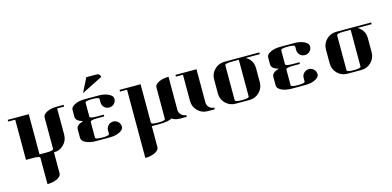

<svg xmlns="http://www.w3.org/2000/svg" viewBox="-85 -1207 4165 2039"><g transform="rotate(-15 1998.0 -187.0)"><path d="M0 -441.9V-460.9H231V-19H308.1Q384.8 -19 384.8 -38.1V-384.8Q384.8 -416.5 430.2 -439Q474.6 -460.9 538.1 -460.9H615.2V-441.9H538.1V-153.8Q538.1 -89.8 493.2 -44.9Q448.2 0 384.8 0V231Q384.8 262.7 339.4 285.6Q294.4 308.1 231 308.1V19Q231 0 153.8 0H77.1V-441.9Z M691.9 -77.1V-172.9Q691.9 -218.3 769.5 -240.2Q691.9 -262.7 691.9 -308.1V-384.8Q691.9 -417 736.8 -439Q781.7 -460.9 845.7 -460.9H999.5Q1064 -460.9 1108.4 -438.5Q1152.8 -416 1152.8 -384.3Q1152.8 -353 1130.4 -330.6Q1107.9 -308.1 1075.7 -308.1Q1043.9 -308.1 1022 -330.1Q999.5 -352.5 999.5 -384.8V-422.9Q999.5 -441.9 922.9 -441.9Q845.7 -441.9 845.7 -422.9V-269Q845.7 -250 922.9 -250H999.5V-231H922.9Q845.7 -231 845.7 -210.9V-38.1Q845.7 -19 922.9 -19Q999.5 -19 999.5 -38.1V-77.1Q999.5 -108.4 1022 -130.9Q1044.9 -153.3 1075.7 -153.8Q1107.9 -153.8 1130.9 -130.9Q1152.8 -108.4 1152.8 -76.7Q1152.8 -45.4 1107.9 -22.5Q1063.5 0 999.5 0H845.7Q781.7 0 736.8 -22Q691.9 -43.9 691.9 -77.1ZM845.7 -527.8 922.9 -682.1H1038.6Q1054.7 -682.1 1065.9 -670.9Q1076.7 -660.2 1076.7 -644Z M1229.5 -441.9V-460.9H1460.4V-38.1Q1460.4 -19 1537.6 -19Q1614.3 -19 1614.3 -38.1V-384.8Q1614.3 -416.5 1659.7 -439Q1704.1 -460.9 1767.6 -460.9V-96.2Q1767.6 -64 1790.5 -42Q1813.5 -20 1844.7 -19V0H1767.6Q1719.7 0 1682.6 -24.9Q1646.5 0 1537.6 0H1460.4V231Q1460.4 262.7 1415 285.6Q1370.1 308.1 1306.6 308.1V-441.9Z M1844.2 -441.9V-460.9H2075.2V-96.2Q2075.2 -64 2097.2 -42Q2119.1 -19 2152.3 -19V0H2075.2Q2011.2 0 1966.3 -44.9Q1921.4 -89.8 1921.4 -153.8V-441.9Z M2228 -153.8V-308.1Q2228 -372.6 2272.9 -416Q2317.9 -460.9 2381.8 -460.9H2766.1V-441.9H2610.8Q2689 -397.9 2689 -308.1V-153.8Q2689 -89.8 2644 -44.9Q2599.1 0 2535.6 0H2381.8Q2317.9 0 2272.9 -44.9Q2228 -89.8 2228 -153.8ZM2381.8 -38.1Q2381.8 -19 2459 -19Q2535.6 -19 2535.6 -38.1V-441.9H2459Q2381.8 -441.9 2381.8 -422.9Z M2842.8 -77.1V-172.9Q2842.8 -218.3 2920.4 -240.2Q2842.8 -262.7 2842.8 -308.1V-384.8Q2842.8 -417 2887.7 -439Q2932.6 -460.9 2996.6 -460.9H3150.4Q3214.8 -460.9 3259.3 -438.5Q3303.7 -416 3303.7 -384.3Q3303.7 -353 3281.2 -330.6Q3258.8 -308.1 3226.6 -308.1Q3194.8 -308.1 3172.9 -330.1Q3150.4 -352.5 3150.4 -384.8V-422.9Q3150.4 -441.9 3073.7 -441.9Q2996.6 -441.9 2996.6 -422.9V-269Q2996.6 -250 3073.7 -250H3150.4V-231H3073.7Q2996.6 -231 2996.6 -210.9V-38.1Q2996.6 -19 3073.7 -19Q3150.4 -19 3150.4 -38.1V-77.1Q3150.4 -108.4 3172.9 -130.9Q3195.8 -153.3 3226.6 -153.8Q3258.8 -153.8 3281.7 -130.9Q3303.7 -108.4 3303.7 -76.7Q3303.7 -45.4 3258.8 -22.5Q3214.4 0 3150.4 0H2996.6Q2932.6 0 2887.7 -22Q2842.8 -43.9 2842.8 -77.1Z M3457.5 -153.8V-308.1Q3457.5 -372.6 3502.4 -416Q3547.4 -460.9 3611.3 -460.9H3995.6V-441.9H3840.3Q3918.5 -397.9 3918.5 -308.1V-153.8Q3918.5 -89.8 3873.5 -44.9Q3828.6 0 3765.1 0H3611.3Q3547.4 0 3502.4 -44.9Q3457.5 -89.8 3457.5 -153.8ZM3611.3 -38.1Q3611.3 -19 3688.5 -19Q3765.1 -19 3765.1 -38.1V-441.9H3688.5Q3611.3 -441.9 3611.3 -422.9Z"/></g></svg>

Font: Hjet
Style: Regular
Weight: 400
Designer: T. Christopher White
Version: Version 1.2